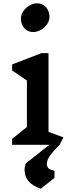

<svg xmlns="http://www.w3.org/2000/svg" viewBox="-20 -872 433 1156"><path d="M106 -760Q106 -784 121 -805.5Q136 -827 159 -839.5Q182 -852 203 -852Q236 -852 257 -828.5Q278 -805 278 -771Q278 -747 263 -725.5Q248 -704 225 -691.5Q202 -679 180 -679Q148 -679 127 -702Q106 -725 106 -760ZM339 0Q298 40 280 66.5Q262 93 262 114Q262 132 273 142Q284 152 308 156V199L226 264Q128 232 128 151Q128 129 136 111L277 0H53V-36L142 -107V-387L53 -448V-484L229 -552H272V-78L362 -45Z"/></svg>

Font: InknutAntiqua
Style: Medium
Weight: 500
Designer: Claus Eggers Srensen
Foundry: Claus Eggers Srensen
Version: Version 1.000; ttfautohint (v1.2) -l 7 -r 28 -G 50 -x 13 -D 